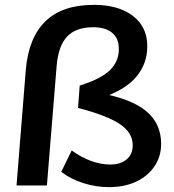

<svg xmlns="http://www.w3.org/2000/svg" viewBox="-20 -763 715 790"><path d="M48 0 86 -474Q97 -607 166.5 -675Q236 -743 366 -743Q433 -743 482 -723Q531 -703 558.5 -665Q586 -627 586 -572Q586 -500 539.5 -445.5Q493 -391 389 -357L391 -380Q522 -356 582.5 -305Q643 -254 643 -171Q643 -119 615.5 -78.5Q588 -38 540 -15.5Q492 7 428 7Q375 7 323 -9.5Q271 -26 232 -56L275 -144Q315 -115 355.5 -100.5Q396 -86 433 -86Q476 -86 501 -107Q526 -128 526 -166Q526 -217 473 -252.5Q420 -288 301 -319L308 -411Q395 -438 432 -474Q469 -510 469 -561Q469 -606 441 -628.5Q413 -651 364 -651Q293 -651 256.5 -613Q220 -575 213 -491L173 0Z"/></svg>

Font: Muli
Style: Bold Italic
Weight: 700
Italic angle: -4.541°
Designer: Vernon Adams
Foundry: Vernon Adams
Version: Version 2.100; ttfautohint (v1.8.1.43-b0c9)